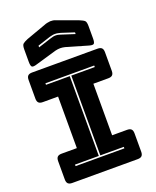

<svg xmlns="http://www.w3.org/2000/svg" viewBox="-174 -1077 954 1176"><g transform="rotate(-20 302.5 -488.5)"><path d="M89 0Q70 0 61.5 -8.5Q53 -17 53 -36V-155Q53 -174 61.5 -182.5Q70 -191 89 -191H188V-527H89Q70 -527 61.5 -535.5Q53 -544 53 -563V-684Q53 -703 61.5 -711.5Q70 -720 89 -720H515Q534 -720 542.5 -711.5Q551 -703 551 -684V-563Q551 -544 542.5 -535.5Q534 -527 515 -527H418V-191H515Q534 -191 542.5 -182.5Q551 -174 551 -155V-36Q551 -17 542.5 -8.5Q534 0 515 0ZM461 -90V-100H308V-620H461V-630H143V-620H298V-100H143V-90ZM270 -797 133 -757Q108 -749 100 -755Q92 -761 92 -788V-869Q92 -896 100.5 -904Q109 -912 133 -922L261 -968Q270 -972 280.5 -974Q291 -976 300 -977Q309 -977 317 -976Q325 -975 332 -972L469 -922Q494 -912 502.5 -904Q511 -896 511 -869V-788Q511 -761 503 -755Q495 -749 469 -757L332 -797Q315 -801 301 -801Q287 -801 270 -797ZM420 -850V-861L337 -888Q328 -890 320 -892Q312 -894 301 -894Q290 -894 282 -892Q274 -890 265 -888L182 -861V-850L269 -878Q276 -880 283.5 -882Q291 -884 301 -884Q311 -884 318.5 -882Q326 -880 333 -878Z"/></g></svg>

Font: Bungee Inline
Style: Regular
Weight: 400
Version: Version 1.000;PS 1.0;hotconv 1.0.72;makeotf.lib2.5.5900